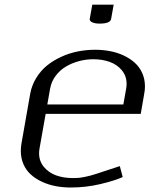

<svg xmlns="http://www.w3.org/2000/svg" viewBox="-20 -812 707 842"><path d="M74.2 -183.1 112.3 -399.9Q119.1 -438 138.9 -470.2Q158.7 -502.4 186.5 -524.9Q214.4 -547.4 249.3 -563.2Q284.2 -579.1 321.3 -586.4Q358.4 -593.8 396.5 -593.8Q431.2 -593.8 463.1 -587.6Q495.1 -581.5 522.9 -568.4Q550.8 -555.2 571.3 -536.6Q591.8 -518.1 603.8 -491.5Q615.7 -464.8 615.7 -433.1Q615.7 -417 612.3 -399.9L597.2 -312.5H180.2L153.3 -160.6Q151.4 -149.9 151.4 -139.6Q151.4 -105.5 172.4 -80.1Q193.4 -54.7 225.8 -43Q258.3 -31.2 297.4 -31.2Q312 -31.2 321.8 -31.7Q331.5 -32.2 353.8 -36.6Q376 -41 402.8 -49.8L505.4 -83.5L518.1 -35.6Q484.4 -20 420.9 -4.9Q357.4 10.3 290 10.3Q255.4 10.3 223.6 4.2Q191.9 -2 164.1 -14.9Q136.2 -27.8 115.5 -46.4Q94.7 -64.9 83 -91.6Q71.3 -118.2 71.3 -149.9Q71.3 -166 74.2 -183.1ZM533.2 -422.9Q535.2 -433.6 535.2 -444.3Q535.2 -478.5 514.4 -503.7Q493.7 -528.8 461.2 -540.5Q428.7 -552.2 389.2 -552.2Q357.4 -552.2 326.4 -543.9Q295.4 -535.6 269 -520Q242.7 -504.4 223.9 -479.2Q205.1 -454.1 199.7 -422.9L187.5 -354H521ZM384.8 -791.5H478.5L467.3 -729Q463.9 -708.5 417 -708.5Q395 -708.5 383.5 -714.6Q372.1 -720.7 373.5 -729Z"/></svg>

Font: Resagnicto
Style: Italic
Weight: 500
Italic angle: -10°
Version: Version 0.999